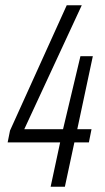

<svg xmlns="http://www.w3.org/2000/svg" viewBox="-20 -708 398 728"><path d="M172 0 208 -168H9L18 -213L233 -688H290L72 -218H219L285 -495H332L273 -218H327L317 -168H262L226 0Z"/></svg>

Font: Saira ExtraCondensed Light
Style: Italic
Weight: 300
Width: 2
Italic angle: -12°
Designer: Hector Gatti with collaboration of the Omnibus-Type team
Foundry: Omnibus-Type
Version: Version 1.101